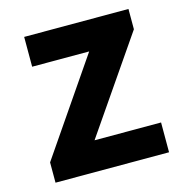

<svg xmlns="http://www.w3.org/2000/svg" viewBox="-88 -641 688 722"><g transform="rotate(-15 255.5 -280.0)"><path d="M41 -79 291 -444H69V-560H475V-481L224 -116H483V0H41Z"/></g></svg>

Font: Noto Sans Tobesmart edit
Style: Bold
Weight: 700
Designer: Ryoko NISHIZUKA  (kana & ideographs); Paul D. Hunt (Latin, Greek & Cyrillic); Wenlong ZHANG  (bopomofo); Sandoll Communi
Foundry: Adobe Systems Incorporated
Version: Version 1.005 Oct 7, 2021